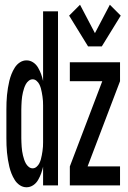

<svg xmlns="http://www.w3.org/2000/svg" viewBox="-20 -783 540 811"><path d="M352 -587 272 -717 318 -763 381 -643 444 -763 490 -717 410 -587ZM92 8Q77 8 64 -0.5Q51 -9 42.5 -22.5Q34 -36 28.5 -50Q23 -64 19.5 -78.5Q16 -93 13.5 -108.5Q11 -124 9.5 -139Q8 -154 7.5 -169.5Q7 -185 7 -200V-320Q7 -335 7.5 -350.5Q8 -366 9.5 -381Q11 -396 13.5 -411.5Q16 -427 19.5 -441.5Q23 -456 28.5 -470Q34 -484 42.5 -497.5Q51 -511 64 -519.5Q77 -528 92 -528Q107 -528 120 -519.5Q133 -511 141 -497Q149 -483 154 -469Q159 -455 162 -441V-735H225V0H162V-79Q159 -65 154 -51Q149 -37 141 -23Q133 -9 120 -0.5Q107 8 92 8ZM275 0V-80L412 -440H275V-520H487V-440L350 -80H487V0ZM118 -72Q127 -72 134.5 -78.5Q142 -85 146 -93Q150 -101 152.5 -109.5Q155 -118 156.5 -127Q158 -136 159.5 -145Q161 -154 161.5 -163.5Q162 -173 162 -182Q162 -191 162 -200V-320Q162 -329 162 -338Q162 -347 161.5 -356.5Q161 -366 159.5 -375Q158 -384 156.5 -393Q155 -402 152.5 -410.5Q150 -419 146 -427Q142 -435 134.5 -441.5Q127 -448 118 -448Q109 -448 101.5 -442Q94 -436 89.5 -428Q85 -420 82 -411Q79 -402 77 -393.5Q75 -385 73.5 -375.5Q72 -366 71.5 -357Q71 -348 70.5 -338.5Q70 -329 70 -320V-200Q70 -191 70.5 -181.5Q71 -172 71.5 -163Q72 -154 73.5 -144.5Q75 -135 77 -126.5Q79 -118 82 -109Q85 -100 89.5 -92Q94 -84 101.5 -78Q109 -72 118 -72Z"/></svg>

Font: Iosevka SS04 Medium
Style: Regular
Weight: 500
Monospace: yes
Designer: Belleve Invis
Foundry: Belleve Invis
Version: Version 19.0.0; ttfautohint (v1.8.4)